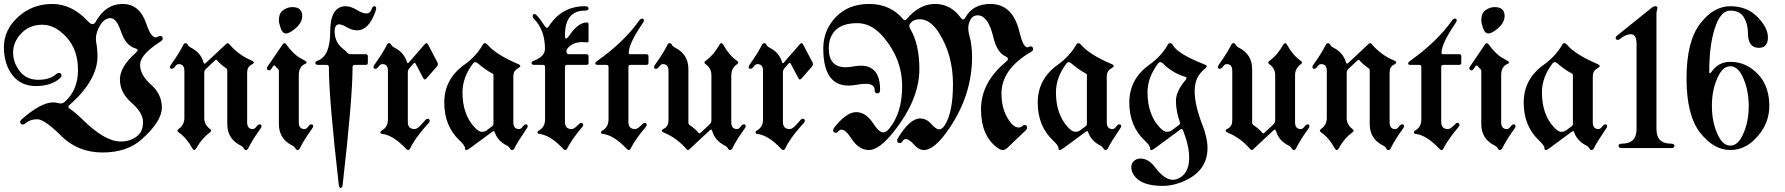

<svg xmlns="http://www.w3.org/2000/svg" viewBox="-63 -738 8895 957"><path d="M377 -630.4Q388.7 -617.7 398.2 -617.7Q407.7 -617.7 415 -630.9Q463.4 -718.3 548.3 -718.3Q633.3 -718.3 666.5 -619.1Q689 -551.8 713.4 -551.8Q718.8 -551.8 724.4 -555.4Q730 -559.1 734.9 -559.1Q748 -559.1 748 -544.9Q748 -538.1 738.3 -531.7Q635.3 -466.3 635.3 -415Q635.3 -363.8 689.5 -316.4Q743.7 -269 743.7 -201.2Q743.7 -133.3 642.6 -43Q570.3 22 447.8 22Q325.2 22 241.9 -60.8Q158.7 -143.6 123 -143.6Q87.4 -143.6 64.9 -124Q57.1 -117.2 51.8 -117.2Q37.6 -117.2 37.6 -131.3Q37.6 -136.7 45.4 -143.6Q141.6 -227.5 200.7 -227.5Q215.3 -227.5 224.9 -224.9Q234.4 -222.2 239.3 -222.2Q250.5 -222.2 260.3 -231Q325.7 -289.1 325.7 -389.4Q325.7 -489.7 268.8 -552.2Q211.9 -614.7 147.9 -614.7Q84 -614.7 43.2 -571.8Q2.4 -528.8 2.4 -476.8Q2.4 -424.8 35.9 -382.6Q69.3 -340.3 127.2 -340.3Q185.1 -340.3 215.3 -367.2Q223.6 -374.5 230 -374.5Q243.7 -374.5 243.7 -361.3Q243.7 -355 235.4 -347.7Q191.4 -309.1 116.2 -309.1Q41 -309.1 -1.2 -363.8Q-43.5 -418.5 -43.5 -503.7Q-43.5 -588.9 27.3 -653.6Q98.1 -718.3 197.3 -718.3Q296.4 -718.3 377 -630.4ZM283.7 -196.8Q314.5 -175.8 346.2 -144.5Q458.5 -32.7 538.6 -32.7Q592.3 -32.7 626.5 -64.9Q649.9 -86.9 649.9 -131.1Q649.9 -175.3 592.3 -226.1Q534.7 -276.9 534.7 -341.3Q534.7 -405.8 615.2 -476.1Q623 -482.9 623 -488.3Q623 -493.7 611.3 -497.1Q563.5 -510.7 539.6 -582Q517.6 -647.5 487.5 -647.5Q457.5 -647.5 436.3 -612.3Q415 -577.1 415 -544.9Q415 -537.1 416 -530.3Q422.9 -492.2 422.9 -457.5Q422.9 -337.4 282.2 -213.4Q277.8 -209.5 277.8 -205.3Q277.8 -201.2 283.7 -196.8Z M784.2 -404.8Q784.2 -409.2 792 -419.9Q829.6 -471.7 850.6 -514.2Q855 -522.9 862.1 -522.9Q869.1 -522.9 873 -514.6Q877 -506.3 888.7 -500.5Q937.5 -476.1 951.2 -427.7Q953.6 -420.9 956.5 -420.9Q959.5 -420.9 962.4 -423.8L1064.5 -519Q1068.8 -522.9 1072.3 -522.9Q1075.7 -522.9 1078.6 -519Q1127.4 -462.9 1189 -437.5Q1202.1 -432.1 1202.1 -426.8Q1202.1 -421.4 1190.9 -416Q1168.9 -404.8 1168.9 -376V-128.4Q1168.9 -94.7 1196.8 -94.7Q1206.5 -94.7 1214.8 -106.4Q1223.1 -118.2 1231.9 -118.2Q1240.7 -118.2 1240.7 -108.4Q1240.7 -104 1232.9 -93.3Q1195.8 -41.5 1174.3 1Q1169.9 9.8 1162.8 9.8Q1155.8 9.8 1151.9 1.5Q1147.9 -6.8 1136.2 -12.7Q1069.8 -45.9 1069.8 -119.6V-387.2Q1069.8 -394 1064.9 -397.5Q1034.7 -418 1019 -437.5Q1017.1 -439.9 1014.4 -439.9Q1011.7 -439.9 1009.3 -437.5L963.4 -394.5Q955.1 -386.7 955.1 -376.5V-149.9Q955.1 -115.7 984.4 -94.7Q989.7 -90.8 989.7 -86.7Q989.7 -82.5 983.4 -78.1Q943.4 -49.3 915.5 1Q910.6 9.8 905.5 9.8Q900.4 9.8 895.5 1Q866.7 -51.3 827.6 -78.1Q821.3 -82.5 821.3 -86.7Q821.3 -90.8 826.7 -94.7Q856 -115.2 856 -149.9V-384.8Q856 -418.5 827.6 -418.5Q817.9 -418.5 809.6 -406.7Q801.3 -395 792.7 -395Q784.2 -395 784.2 -404.8Z M1267.6 0ZM1327.1 -637.2Q1327.1 -672.4 1348.6 -687.5Q1370.1 -702.6 1393.6 -702.6Q1443.4 -702.6 1443.4 -658.7Q1443.4 -626.5 1412.4 -598.9Q1381.3 -571.3 1362.3 -571.3Q1345.2 -571.3 1336.2 -596.9Q1327.1 -622.6 1327.1 -637.2ZM1267.6 -397.9Q1267.6 -401.9 1270.5 -406.2L1345.7 -516.6Q1350.1 -522.9 1354.5 -522.9Q1358.9 -522.9 1362.8 -517.6Q1401.9 -464.8 1435.1 -447.8Q1465.3 -432.6 1465.3 -427.5Q1465.3 -422.4 1458 -419.4Q1426.3 -406.7 1426.3 -363.3V-128.4Q1426.3 -94.7 1454.6 -94.7Q1464.4 -94.7 1472.7 -106.4Q1481 -118.2 1489.3 -118.2Q1498 -118.2 1498 -108.4Q1498 -104 1490.2 -93.3Q1452.6 -41.5 1431.6 1Q1427.2 9.8 1420.2 9.8Q1413.1 9.8 1409.2 1.5Q1405.3 -6.8 1393.6 -12.7Q1327.1 -45.9 1327.1 -119.6V-383.3Q1327.1 -390.1 1323.2 -393.6Q1314.9 -400.9 1308.6 -409.2Q1306.6 -412.1 1303.7 -412.1Q1301.3 -412.1 1298.3 -408.2L1289.1 -394.5Q1284.2 -387.2 1279.3 -387.2Q1267.6 -387.2 1267.6 -397.9Z M1521 -436Q1583 -458.5 1583 -581.1Q1583 -662.1 1615.2 -690.9Q1632.8 -707 1658.9 -707Q1685.1 -707 1714.6 -689Q1744.1 -670.9 1763.2 -670.9Q1782.2 -670.9 1789.6 -692.9Q1794.4 -707 1802.7 -707Q1812 -707 1812 -696.8Q1812 -691.4 1810.1 -685.5Q1776.9 -586.9 1716.8 -586.9Q1691.9 -586.9 1666.3 -601.8Q1640.6 -616.7 1627.4 -616.7Q1605 -616.7 1605 -581.1Q1605 -525.4 1649.9 -492.2Q1659.2 -485.4 1666.5 -476.6Q1673.8 -467.8 1685.5 -467.8H1759.8Q1770.5 -467.8 1770.5 -457V-425.3Q1770.5 -414.6 1759.8 -414.6H1704.6Q1694.3 -414.6 1694.3 -403.8Q1694.3 -248.5 1645 182.1Q1643.1 198.7 1635.3 198.7Q1627.4 198.7 1625.5 182.1Q1576.2 -248.5 1576.2 -403.8Q1576.2 -414.6 1565.9 -414.6H1524.4Q1508.8 -414.6 1508.8 -423.1Q1508.8 -431.6 1521 -436Z M1798.8 -404.8Q1798.8 -409.2 1806.6 -419.9Q1843.8 -471.7 1865.2 -514.2Q1869.6 -522.9 1876.7 -522.9Q1883.8 -522.9 1887.7 -514.6Q1891.6 -506.3 1903.3 -500.5Q1952.1 -475.6 1965.3 -428.2Q1966.8 -422.9 1969.2 -422.9Q1971.7 -422.9 1974.6 -426.3L2054.7 -518.1Q2059.1 -522.9 2063 -522.9Q2066.9 -522.9 2070.3 -516.6L2116.7 -428.2Q2119.6 -422.9 2119.6 -417.5Q2119.6 -412.1 2115.2 -407.2L2062.5 -346.7Q2058.1 -341.8 2054.2 -341.8Q2050.3 -341.8 2046.9 -348.1L2008.8 -420.4Q2006.3 -424.8 2003.7 -424.8Q2001 -424.8 1998 -421.4L1978 -398.4Q1969.7 -389.2 1969.7 -377.4V-129.9Q1969.7 -94.7 2003.4 -94.7Q2017.6 -94.7 2038.6 -118.7L2056.6 -139.2Q2062.5 -146 2067.9 -146Q2079.1 -146 2079.1 -135.3Q2079.1 -131.3 2073.2 -124.5L2055.2 -104Q2005.4 -47.9 1980.5 2.9Q1977.1 9.8 1971.7 9.8Q1966.3 9.8 1960 2.9Q1897.5 -64 1841.3 -70.8Q1833 -71.8 1833 -77.6Q1833 -83.5 1838.4 -86.4Q1870.6 -104 1870.6 -142.6V-384.8Q1870.6 -418.5 1842.8 -418.5Q1833 -418.5 1824.7 -406.7Q1816.4 -395 1807.6 -395Q1798.8 -395 1798.8 -404.8Z M2251 -415Q2311 -458 2343.3 -515.1Q2347.7 -522.9 2354.2 -522.9Q2360.8 -522.9 2367.7 -514.6Q2408.2 -466.3 2520 -418.5Q2530.3 -414.1 2530.3 -408.9Q2530.3 -403.8 2518.1 -397Q2495.6 -384.3 2495.6 -358.4V-128.4Q2495.6 -94.7 2523.9 -94.7Q2533.7 -94.7 2542 -106.4Q2550.3 -118.2 2558.6 -118.2Q2567.4 -118.2 2567.4 -108.4Q2567.4 -104 2559.6 -93.3Q2519.5 -34.7 2501 1Q2496.6 9.8 2489.5 9.8Q2482.4 9.8 2478.5 1.5Q2474.6 -6.8 2462.9 -12.7Q2417 -36.1 2402.3 -80.1Q2400.9 -84.5 2397.9 -84.5Q2395 -84.5 2391.1 -81.5L2278.3 1.5Q2267.1 9.8 2261 9.8Q2254.9 9.8 2254.9 1Q2254.9 -12.7 2228 -37.6Q2151.4 -109.4 2151.4 -226.6Q2151.4 -343.8 2251 -415ZM2242.2 -277.8Q2242.2 -168.9 2301.3 -104.5Q2322.8 -81.1 2337.9 -81.1Q2353 -81.1 2362.3 -87.9L2391.1 -109.4Q2396.5 -113.3 2396.5 -119.6V-363.3Q2396.5 -369.1 2390.6 -372.1Q2358.9 -388.2 2317.9 -422.9Q2311.5 -428.2 2305.7 -428.2Q2299.8 -428.2 2294.9 -421.9Q2242.2 -352.5 2242.2 -277.8Z M2599.1 -436Q2653.3 -456.1 2653.3 -495.1Q2653.3 -589.4 2597.2 -645.5Q2591.8 -650.9 2591.8 -658.7Q2591.8 -668 2602.1 -668Q2613.3 -668 2652.3 -607.9Q2657.7 -599.6 2662.8 -599.6Q2668 -599.6 2672.4 -606.9Q2737.3 -707 2852.1 -707Q2870.6 -707 2870.6 -696Q2870.6 -685.1 2852.1 -685.1Q2752.9 -685.1 2752.9 -561Q2752.9 -545.9 2758.5 -545.9Q2764.2 -545.9 2774.9 -561.5Q2819.3 -626 2861.8 -626Q2870.6 -626 2870.6 -617.7V-534.2Q2870.6 -526.9 2863.8 -526.9Q2856.9 -526.9 2851.6 -527.6Q2846.2 -528.3 2839.4 -528.3Q2802.7 -528.3 2779.3 -510.3Q2760.3 -495.6 2760.3 -481.7Q2760.3 -467.8 2772.9 -467.8H2859.9Q2870.6 -467.8 2870.6 -457V-425.3Q2870.6 -414.6 2859.9 -414.6H2763.7Q2752.9 -414.6 2752.9 -403.8V-129.9Q2752.9 -94.7 2786.6 -94.7Q2799.3 -94.7 2821.8 -118.7Q2828.1 -125.5 2833 -125.5Q2844.2 -125.5 2844.2 -115.2Q2844.2 -110.8 2838.4 -104Q2787.6 -44.4 2763.7 2.9Q2760.3 9.8 2754.9 9.8Q2749.5 9.8 2743.2 2.9Q2680.7 -64 2624.5 -70.8Q2616.2 -71.8 2616.2 -77.6Q2616.2 -83.5 2621.6 -86.4Q2653.8 -104 2653.8 -142.6V-403.8Q2653.8 -414.6 2644 -414.6H2602.1Q2586.4 -414.6 2586.4 -423.1Q2586.4 -431.6 2599.1 -436Z M2916 -436Q3046.9 -528.8 3121.6 -633.8Q3129.9 -645.5 3137.2 -645.5Q3146.5 -645.5 3146.5 -635.7Q3146.5 -630.4 3139.2 -620.6Q3070.8 -520 3070.8 -474.6Q3070.8 -467.8 3078.1 -467.8H3158.7Q3169.4 -467.8 3169.4 -457V-425.3Q3169.4 -414.6 3158.7 -414.6H3080.1Q3069.3 -414.6 3069.3 -403.8V-129.9Q3069.3 -94.7 3103 -94.7Q3115.7 -94.7 3138.2 -118.7Q3144.5 -125.5 3149.4 -125.5Q3160.6 -125.5 3160.6 -115.2Q3160.6 -110.8 3154.8 -104Q3104 -44.4 3080.1 2.9Q3076.7 9.8 3071.3 9.8Q3065.9 9.8 3059.6 2.9Q2997.1 -64 2940.9 -70.8Q2932.6 -71.8 2932.6 -77.6Q2932.6 -83.5 2938 -86.4Q2970.2 -104 2970.2 -142.6V-403.8Q2970.2 -414.6 2960.4 -414.6H2917Q2904.3 -414.6 2904.3 -421.1Q2904.3 -427.7 2916 -436Z M3197.3 0ZM3653.8 -108.4Q3653.8 -104 3646 -93.3Q3608.4 -41.5 3587.4 1Q3583 9.8 3575.9 9.8Q3568.8 9.8 3564.9 1.5Q3561 -6.8 3549.3 -12.7Q3500.5 -37.1 3486.8 -85.4Q3484.4 -92.3 3481.4 -92.3Q3478.5 -92.3 3475.6 -89.4L3373.5 5.9Q3369.1 9.8 3365.7 9.8Q3362.3 9.8 3359.4 5.9Q3310.5 -50.3 3249 -75.7Q3235.8 -81.1 3235.8 -86.4Q3235.8 -91.8 3247.1 -97.2Q3269 -108.4 3269 -137.2V-384.8Q3269 -418.5 3241.2 -418.5Q3231.4 -418.5 3223.1 -406.7Q3214.8 -395 3206.1 -395Q3197.3 -395 3197.3 -404.8Q3197.3 -409.2 3205.1 -419.9Q3242.2 -471.7 3263.7 -514.2Q3268.1 -522.9 3275.1 -522.9Q3282.2 -522.9 3286.1 -514.6Q3290 -506.3 3301.8 -500.5Q3368.2 -467.3 3368.2 -393.6V-126Q3368.2 -119.1 3373 -115.7Q3403.3 -95.2 3418.9 -75.7Q3420.9 -73.2 3423.6 -73.2Q3426.3 -73.2 3428.7 -75.7L3474.6 -118.7Q3482.9 -126.5 3482.9 -136.7V-363.3Q3482.9 -397.5 3453.6 -418.5Q3448.2 -422.4 3448.2 -426.5Q3448.2 -430.7 3454.6 -435.1Q3494.6 -463.9 3522.5 -514.2Q3527.3 -522.9 3532.5 -522.9Q3537.6 -522.9 3542.5 -514.2Q3571.3 -461.9 3610.4 -435.1Q3616.7 -430.7 3616.7 -426.5Q3616.7 -422.4 3611.3 -418.5Q3582 -397.9 3582 -363.3V-128.4Q3582 -94.7 3610.4 -94.7Q3620.1 -94.7 3628.4 -106.4Q3636.7 -118.2 3645.3 -118.2Q3653.8 -118.2 3653.8 -108.4Z M3668.5 -404.8Q3668.5 -409.2 3676.3 -419.9Q3713.4 -471.7 3734.9 -514.2Q3739.3 -522.9 3746.3 -522.9Q3753.4 -522.9 3757.3 -514.6Q3761.2 -506.3 3772.9 -500.5Q3821.8 -475.6 3835 -428.2Q3836.4 -422.9 3838.9 -422.9Q3841.3 -422.9 3844.2 -426.3L3924.3 -518.1Q3928.7 -522.9 3932.6 -522.9Q3936.5 -522.9 3939.9 -516.6L3986.3 -428.2Q3989.3 -422.9 3989.3 -417.5Q3989.3 -412.1 3984.9 -407.2L3932.1 -346.7Q3927.7 -341.8 3923.8 -341.8Q3919.9 -341.8 3916.5 -348.1L3878.4 -420.4Q3876 -424.8 3873.3 -424.8Q3870.6 -424.8 3867.7 -421.4L3847.7 -398.4Q3839.4 -389.2 3839.4 -377.4V-129.9Q3839.4 -94.7 3873 -94.7Q3887.2 -94.7 3908.2 -118.7L3926.3 -139.2Q3932.1 -146 3937.5 -146Q3948.7 -146 3948.7 -135.3Q3948.7 -131.3 3942.9 -124.5L3924.8 -104Q3875 -47.9 3850.1 2.9Q3846.7 9.8 3841.3 9.8Q3835.9 9.8 3829.6 2.9Q3767.1 -64 3710.9 -70.8Q3702.6 -71.8 3702.6 -77.6Q3702.6 -83.5 3708 -86.4Q3740.2 -104 3740.2 -142.6V-384.8Q3740.2 -418.5 3712.4 -418.5Q3702.6 -418.5 3694.3 -406.7Q3686 -395 3677.2 -395Q3668.5 -395 3668.5 -404.8Z M4040.5 -496.6Q4040.5 -587.4 4103 -652.8Q4165.5 -718.3 4269.8 -718.3Q4374 -718.3 4438 -643.1Q4442.9 -637.2 4447.3 -637.2Q4451.7 -637.2 4456.5 -643.1Q4519.5 -718.3 4597.4 -718.3Q4675.3 -718.3 4725.1 -650.4Q4731.9 -641.1 4737.8 -641.1Q4743.7 -641.1 4749 -650.9Q4786.1 -718.3 4873.5 -718.3Q4984.9 -718.3 5018.1 -579.6Q5036.6 -502 5058.1 -502Q5061.5 -502 5065.7 -504.4Q5069.8 -506.8 5073.7 -506.8Q5086.4 -506.8 5086.4 -492.2Q5086.4 -485.4 5077.1 -480Q4928.7 -394 4928.7 -271.5Q4928.7 -202.6 4957.3 -152.6Q4985.8 -102.5 5013.7 -102.5Q5025.4 -102.5 5032 -108.9Q5038.6 -115.2 5043.5 -115.2Q5056.6 -115.2 5056.6 -101.1Q5056.6 -94.7 5050.8 -89.4L4958 -1Q4946.8 9.8 4935.5 9.8Q4924.3 9.8 4911.1 0.5Q4826.7 -59.1 4826.7 -193.4Q4826.7 -327.6 4952.6 -431.2Q4960.9 -438 4960.9 -444.8Q4960.9 -451.7 4948.2 -457.5Q4906.2 -476.6 4888.2 -552.2Q4862.3 -661.6 4810.1 -661.6Q4785.2 -661.6 4772.9 -637.7Q4763.2 -618.7 4763.2 -596.2Q4763.2 -580.1 4768.6 -561.5Q4782.2 -513.2 4782.2 -454.6Q4782.2 -266.1 4668.5 -98.1Q4595.7 9.8 4542 9.8Q4516.6 9.8 4492.4 -17.6Q4468.3 -44.9 4452.6 -44.9Q4441.4 -44.9 4435.8 -34.9Q4430.2 -24.9 4422.9 -24.9Q4408.7 -24.9 4408.7 -37.6Q4408.7 -43 4411.6 -47.9Q4471.2 -147.5 4522.9 -147.5Q4554.7 -147.5 4578.6 -120.4Q4602.5 -93.3 4617.7 -93.3Q4632.8 -93.3 4645.5 -112.8Q4687 -176.8 4687 -318.8Q4687 -462.4 4618.7 -571.8Q4574.7 -642.1 4521.5 -642.1Q4491.7 -642.1 4476.1 -624Q4469.2 -616.2 4469.2 -609.1Q4469.2 -602.1 4473.6 -594.7Q4519.5 -518.1 4519.5 -394Q4519.5 -241.7 4390.6 -80.1Q4318.8 9.8 4268.1 9.8Q4217.3 9.8 4179.7 -48.8Q4151.9 -91.8 4131.3 -91.8Q4122.6 -91.8 4116.2 -84Q4109.9 -76.2 4103 -76.2Q4089.8 -76.2 4089.8 -88.9Q4089.8 -95.2 4095.2 -102.1Q4155.8 -179.2 4204.6 -179.2Q4253.4 -179.2 4291 -120.6Q4318.4 -78.1 4338.9 -78.1Q4353.5 -78.1 4368.7 -96.2Q4433.6 -174.3 4433.6 -308.6Q4433.6 -442.9 4341.3 -552.2Q4282.2 -622.6 4210.2 -622.6Q4138.2 -622.6 4103 -588.9Q4067.9 -555.2 4067.9 -496.6Q4067.9 -402.8 4152.3 -402.8Q4169.4 -402.8 4189.9 -406.7Q4210.4 -410.6 4227.5 -410.6Q4323.7 -410.6 4323.7 -290.5Q4323.7 -272.5 4310.1 -272.5Q4296.4 -272.5 4296.4 -290.5Q4296.4 -320.3 4251 -320.3Q4233.4 -320.3 4209.5 -315.9Q4185.5 -311.5 4166.5 -311.5Q4040.5 -311.5 4040.5 -496.6Z M5209 -415Q5269 -458 5301.3 -515.1Q5305.7 -522.9 5312.3 -522.9Q5318.8 -522.9 5325.7 -514.6Q5366.2 -466.3 5478 -418.5Q5488.3 -414.1 5488.3 -408.9Q5488.3 -403.8 5476.1 -397Q5453.6 -384.3 5453.6 -358.4V-128.4Q5453.6 -94.7 5481.9 -94.7Q5491.7 -94.7 5500 -106.4Q5508.3 -118.2 5516.6 -118.2Q5525.4 -118.2 5525.4 -108.4Q5525.4 -104 5517.6 -93.3Q5477.5 -34.7 5459 1Q5454.6 9.8 5447.5 9.8Q5440.4 9.8 5436.5 1.5Q5432.6 -6.8 5420.9 -12.7Q5375 -36.1 5360.4 -80.1Q5358.9 -84.5 5356 -84.5Q5353 -84.5 5349.1 -81.5L5236.3 1.5Q5225.1 9.8 5219 9.8Q5212.9 9.8 5212.9 1Q5212.9 -12.7 5186 -37.6Q5109.4 -109.4 5109.4 -226.6Q5109.4 -343.8 5209 -415ZM5200.2 -277.8Q5200.2 -168.9 5259.3 -104.5Q5280.8 -81.1 5295.9 -81.1Q5311 -81.1 5320.3 -87.9L5349.1 -109.4Q5354.5 -113.3 5354.5 -119.6V-363.3Q5354.5 -369.1 5348.6 -372.1Q5316.9 -388.2 5275.9 -422.9Q5269.5 -428.2 5263.7 -428.2Q5257.8 -428.2 5252.9 -421.9Q5200.2 -352.5 5200.2 -277.8Z M5665.5 -415Q5725.6 -458 5757.8 -515.1Q5762.2 -522.9 5768.1 -522.9Q5777.8 -522.9 5782.2 -514.6Q5805.7 -469.7 5939 -417.5Q5951.7 -413.1 5951.7 -407.5Q5951.7 -401.9 5941.9 -394.5Q5891.6 -355.5 5891.6 -284.4Q5891.6 -213.4 5931.2 -112.8Q5955.6 -50.3 5955.6 0Q5955.6 127 5809.6 175.8Q5771.5 188.5 5732.4 188.5Q5630.9 188.5 5594.2 142.1Q5575.7 118.7 5575.7 97.4Q5575.7 76.2 5588.4 64.9Q5602.5 52.2 5621.1 52.2Q5661.6 52.2 5693.8 95.2Q5741.2 158.2 5783.7 158.2Q5793.5 158.2 5802.7 154.8Q5864.3 132.3 5864.3 48.3Q5864.3 -10.7 5833.5 -88.9Q5831.1 -95.2 5827.4 -95.2Q5823.7 -95.2 5820.8 -92.8L5692.9 1.5Q5681.6 9.8 5675.5 9.8Q5669.4 9.8 5669.4 1Q5669.4 -12.7 5642.6 -37.6Q5565.9 -109.4 5565.9 -226.6Q5565.9 -343.8 5665.5 -415ZM5656.7 -277.8Q5656.7 -168.9 5715.8 -104.5Q5737.3 -81.1 5752.4 -81.1Q5767.6 -81.1 5776.9 -87.9L5813 -114.7Q5818.8 -119.1 5818.8 -122.8Q5818.8 -126.5 5817.4 -130.4Q5798.3 -186.5 5798.3 -234.9Q5798.3 -283.2 5846.7 -339.8Q5851.1 -344.7 5851.1 -349.1Q5851.1 -353.5 5843.3 -355.5Q5780.8 -374 5732.4 -422.9Q5727.1 -428.2 5720.7 -428.2Q5714.4 -428.2 5709.5 -421.9Q5656.7 -352.5 5656.7 -277.8Z M6007.3 0ZM6463.9 -108.4Q6463.9 -104 6456.1 -93.3Q6418.5 -41.5 6397.5 1Q6393.1 9.8 6386 9.8Q6378.9 9.8 6375 1.5Q6371.1 -6.8 6359.4 -12.7Q6310.5 -37.1 6296.9 -85.4Q6294.4 -92.3 6291.5 -92.3Q6288.6 -92.3 6285.6 -89.4L6183.6 5.9Q6179.2 9.8 6175.8 9.8Q6172.4 9.8 6169.4 5.9Q6120.6 -50.3 6059.1 -75.7Q6045.9 -81.1 6045.9 -86.4Q6045.9 -91.8 6057.1 -97.2Q6079.1 -108.4 6079.1 -137.2V-384.8Q6079.1 -418.5 6051.3 -418.5Q6041.5 -418.5 6033.2 -406.7Q6024.9 -395 6016.1 -395Q6007.3 -395 6007.3 -404.8Q6007.3 -409.2 6015.1 -419.9Q6052.2 -471.7 6073.7 -514.2Q6078.1 -522.9 6085.2 -522.9Q6092.3 -522.9 6096.2 -514.6Q6100.1 -506.3 6111.8 -500.5Q6178.2 -467.3 6178.2 -393.6V-126Q6178.2 -119.1 6183.1 -115.7Q6213.4 -95.2 6229 -75.7Q6231 -73.2 6233.6 -73.2Q6236.3 -73.2 6238.8 -75.7L6284.7 -118.7Q6293 -126.5 6293 -136.7V-363.3Q6293 -397.5 6263.7 -418.5Q6258.3 -422.4 6258.3 -426.5Q6258.3 -430.7 6264.6 -435.1Q6304.7 -463.9 6332.5 -514.2Q6337.4 -522.9 6342.5 -522.9Q6347.7 -522.9 6352.5 -514.2Q6381.3 -461.9 6420.4 -435.1Q6426.8 -430.7 6426.8 -426.5Q6426.8 -422.4 6421.4 -418.5Q6392.1 -397.9 6392.1 -363.3V-128.4Q6392.1 -94.7 6420.4 -94.7Q6430.2 -94.7 6438.5 -106.4Q6446.8 -118.2 6455.3 -118.2Q6463.9 -118.2 6463.9 -108.4Z M6478.5 -404.8Q6478.5 -409.2 6486.3 -419.9Q6523.9 -471.7 6544.9 -514.2Q6549.3 -522.9 6556.4 -522.9Q6563.5 -522.9 6567.4 -514.6Q6571.3 -506.3 6583 -500.5Q6631.8 -476.1 6645.5 -427.7Q6647.9 -420.9 6650.9 -420.9Q6653.8 -420.9 6656.7 -423.8L6758.8 -519Q6763.2 -522.9 6766.6 -522.9Q6770 -522.9 6772.9 -519Q6821.8 -462.9 6883.3 -437.5Q6896.5 -432.1 6896.5 -426.8Q6896.5 -421.4 6885.3 -416Q6863.3 -404.8 6863.3 -376V-128.4Q6863.3 -94.7 6891.1 -94.7Q6900.9 -94.7 6909.2 -106.4Q6917.5 -118.2 6926.3 -118.2Q6935.1 -118.2 6935.1 -108.4Q6935.1 -104 6927.2 -93.3Q6890.1 -41.5 6868.7 1Q6864.3 9.8 6857.2 9.8Q6850.1 9.8 6846.2 1.5Q6842.3 -6.8 6830.6 -12.7Q6764.2 -45.9 6764.2 -119.6V-387.2Q6764.2 -394 6759.3 -397.5Q6729 -418 6713.4 -437.5Q6711.4 -439.9 6708.7 -439.9Q6706.1 -439.9 6703.6 -437.5L6657.7 -394.5Q6649.4 -386.7 6649.4 -376.5V-149.9Q6649.4 -115.7 6678.7 -94.7Q6684.1 -90.8 6684.1 -86.7Q6684.1 -82.5 6677.7 -78.1Q6637.7 -49.3 6609.9 1Q6605 9.8 6599.9 9.8Q6594.7 9.8 6589.8 1Q6561 -51.3 6522 -78.1Q6515.6 -82.5 6515.6 -86.7Q6515.6 -90.8 6521 -94.7Q6550.3 -115.2 6550.3 -149.9V-384.8Q6550.3 -418.5 6522 -418.5Q6512.2 -418.5 6503.9 -406.7Q6495.6 -395 6487.1 -395Q6478.5 -395 6478.5 -404.8Z M6967.3 -436Q7098.1 -528.8 7172.9 -633.8Q7181.2 -645.5 7188.5 -645.5Q7197.8 -645.5 7197.8 -635.7Q7197.8 -630.4 7190.4 -620.6Q7122.1 -520 7122.1 -474.6Q7122.1 -467.8 7129.4 -467.8H7210Q7220.7 -467.8 7220.7 -457V-425.3Q7220.7 -414.6 7210 -414.6H7131.3Q7120.6 -414.6 7120.6 -403.8V-129.9Q7120.6 -94.7 7154.3 -94.7Q7167 -94.7 7189.5 -118.7Q7195.8 -125.5 7200.7 -125.5Q7211.9 -125.5 7211.9 -115.2Q7211.9 -110.8 7206.1 -104Q7155.3 -44.4 7131.3 2.9Q7127.9 9.8 7122.6 9.8Q7117.2 9.8 7110.8 2.9Q7048.3 -64 6992.2 -70.8Q6983.9 -71.8 6983.9 -77.6Q6983.9 -83.5 6989.3 -86.4Q7021.5 -104 7021.5 -142.6V-403.8Q7021.5 -414.6 7011.7 -414.6H6968.3Q6955.6 -414.6 6955.6 -421.1Q6955.6 -427.7 6967.3 -436Z M7260.7 0ZM7320.3 -637.2Q7320.3 -672.4 7341.8 -687.5Q7363.3 -702.6 7386.7 -702.6Q7436.5 -702.6 7436.5 -658.7Q7436.5 -626.5 7405.5 -598.9Q7374.5 -571.3 7355.5 -571.3Q7338.4 -571.3 7329.3 -596.9Q7320.3 -622.6 7320.3 -637.2ZM7260.7 -397.9Q7260.7 -401.9 7263.7 -406.2L7338.9 -516.6Q7343.3 -522.9 7347.7 -522.9Q7352.1 -522.9 7356 -517.6Q7395 -464.8 7428.2 -447.8Q7458.5 -432.6 7458.5 -427.5Q7458.5 -422.4 7451.2 -419.4Q7419.4 -406.7 7419.4 -363.3V-128.4Q7419.4 -94.7 7447.8 -94.7Q7457.5 -94.7 7465.8 -106.4Q7474.1 -118.2 7482.4 -118.2Q7491.2 -118.2 7491.2 -108.4Q7491.2 -104 7483.4 -93.3Q7445.8 -41.5 7424.8 1Q7420.4 9.8 7413.3 9.8Q7406.2 9.8 7402.3 1.5Q7398.4 -6.8 7386.7 -12.7Q7320.3 -45.9 7320.3 -119.6V-383.3Q7320.3 -390.1 7316.4 -393.6Q7308.1 -400.9 7301.8 -409.2Q7299.8 -412.1 7296.9 -412.1Q7294.4 -412.1 7291.5 -408.2L7282.2 -394.5Q7277.3 -387.2 7272.5 -387.2Q7260.7 -387.2 7260.7 -397.9Z M7631.3 -415Q7691.4 -458 7723.6 -515.1Q7728 -522.9 7734.6 -522.9Q7741.2 -522.9 7748 -514.6Q7788.6 -466.3 7900.4 -418.5Q7910.6 -414.1 7910.6 -408.9Q7910.6 -403.8 7898.4 -397Q7876 -384.3 7876 -358.4V-128.4Q7876 -94.7 7904.3 -94.7Q7914.1 -94.7 7922.4 -106.4Q7930.7 -118.2 7939 -118.2Q7947.8 -118.2 7947.8 -108.4Q7947.8 -104 7939.9 -93.3Q7899.9 -34.7 7881.3 1Q7877 9.8 7869.9 9.8Q7862.8 9.8 7858.9 1.5Q7855 -6.8 7843.3 -12.7Q7797.4 -36.1 7782.7 -80.1Q7781.2 -84.5 7778.3 -84.5Q7775.4 -84.5 7771.5 -81.5L7658.7 1.5Q7647.5 9.8 7641.4 9.8Q7635.3 9.8 7635.3 1Q7635.3 -12.7 7608.4 -37.6Q7531.7 -109.4 7531.7 -226.6Q7531.7 -343.8 7631.3 -415ZM7622.6 -277.8Q7622.6 -168.9 7681.6 -104.5Q7703.1 -81.1 7718.3 -81.1Q7733.4 -81.1 7742.7 -87.9L7771.5 -109.4Q7776.9 -113.3 7776.9 -119.6V-363.3Q7776.9 -369.1 7771 -372.1Q7739.3 -388.2 7698.2 -422.9Q7691.9 -428.2 7686 -428.2Q7680.2 -428.2 7675.3 -421.9Q7622.6 -352.5 7622.6 -277.8Z M7990.2 -549.8Q7990.2 -555.2 7996.6 -560.1L8169.4 -699.2Q8179.2 -707 8188.7 -707Q8198.2 -707 8198.2 -698.2Q8198.2 -695.3 8196.8 -690.9Q8193.4 -680.2 8193.4 -669.4V-94.7Q8193.4 -22 8266.1 -22Q8283.2 -22 8283.2 -11Q8283.2 0 8266.1 0H8021.5Q8004.4 0 8004.4 -11Q8004.4 -22 8021.5 -22Q8094.2 -22 8094.2 -94.7V-518.6Q8094.2 -567.4 8065.4 -567.4Q8040.5 -567.4 8011.7 -543.9Q8005.9 -539.1 8001 -539.1Q7990.2 -539.1 7990.2 -549.8Z M8749 -551.8Q8749 -499.5 8703.6 -499.5Q8649.4 -499.5 8649.4 -573.7Q8649.4 -616.7 8629.6 -650.9Q8609.9 -685.1 8561.5 -685.1Q8519 -685.1 8492.2 -618.7Q8456.5 -529.8 8456.5 -380.9Q8456.5 -372.6 8459.7 -372.6Q8462.9 -372.6 8467.8 -379.9Q8502 -429.7 8561.5 -429.7Q8618.7 -429.7 8664.1 -398.4Q8755.9 -335.4 8755.9 -210Q8755.9 -137.7 8713.4 -78.6Q8649.9 9.8 8561.5 9.8Q8479 9.8 8411.1 -76.7Q8343.3 -163.1 8343.3 -346.9Q8343.3 -530.8 8410.4 -618.9Q8477.5 -707 8561 -707Q8644.5 -707 8696.8 -653.6Q8749 -600.1 8749 -551.8ZM8500.5 -63.5Q8524.9 -12.2 8561.5 -12.2Q8598.1 -12.2 8622.6 -63.5Q8653.3 -127 8653.3 -209.2Q8653.3 -291.5 8622.6 -356.4Q8598.1 -407.7 8561.5 -407.7Q8524.9 -407.7 8500.5 -356.4Q8469.7 -293 8469.7 -210Q8469.7 -127 8500.5 -63.5Z"/></svg>

Font: UnifrakturMaguntia16
Style: Book
Weight: 400
Designer: j. 'mach' wust, Gerrit Ansmann, Georg Duffner, based on a font by Peter Wiegel, original typeface by Carl Albert Fahrenw
Version: Version 2017-03-19